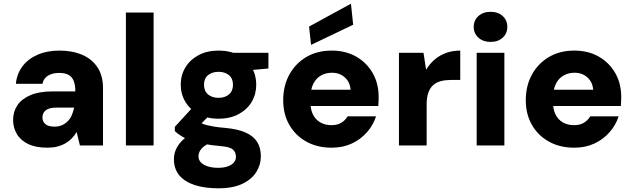

<svg xmlns="http://www.w3.org/2000/svg" viewBox="-20 -788 3430 1040"><path d="M236 12Q174 12 132.5 -8Q91 -28 71 -62.5Q51 -97 51 -138Q51 -183 74 -217.5Q97 -252 144.5 -272.5Q192 -293 266 -293H388Q388 -327 379.5 -349Q371 -371 352 -382Q333 -393 300 -393Q265 -393 240.5 -378.5Q216 -364 210 -334H66Q71 -388 101.5 -428.5Q132 -469 183.5 -491.5Q235 -514 301 -514Q372 -514 425.5 -491Q479 -468 508.5 -422.5Q538 -377 538 -311V0H413L395 -73Q384 -54 369 -38.5Q354 -23 334 -11.5Q314 0 290 6Q266 12 236 12ZM274 -102Q298 -102 316 -110Q334 -118 347.5 -132Q361 -146 369 -164.5Q377 -183 381 -204V-205H284Q259 -205 242.5 -198.5Q226 -192 218 -180Q210 -168 210 -152Q210 -136 218 -124.5Q226 -113 240.5 -107.5Q255 -102 274 -102Z M662 0V-720H812V0Z M1163 232Q1089 232 1035 214.5Q981 197 951.5 162Q922 127 922 74Q922 36 942.5 3.5Q963 -29 1001 -54.5Q1039 -80 1093 -98L1142 -22Q1098 -9 1076.5 12Q1055 33 1055 59Q1055 79 1069.5 93Q1084 107 1108 114Q1132 121 1162 121Q1190 121 1211.5 114Q1233 107 1245.5 93.5Q1258 80 1258 62Q1258 36 1241 21.5Q1224 7 1172 3Q1123 -1 1083.5 -9Q1044 -17 1013.5 -27.5Q983 -38 961.5 -51.5Q940 -65 927 -78V-101L1037 -221L1140 -189L1007 -55L1053 -130Q1064 -124 1074.5 -119Q1085 -114 1101 -110Q1117 -106 1141 -102Q1165 -98 1202 -95Q1267 -89 1309.5 -70.5Q1352 -52 1372.5 -20Q1393 12 1393 59Q1393 104 1368.5 143.5Q1344 183 1293 207.5Q1242 232 1163 232ZM1164 -145Q1101 -145 1055 -170Q1009 -195 984 -236.5Q959 -278 959 -330Q959 -381 984 -422.5Q1009 -464 1055 -489Q1101 -514 1164 -514Q1227 -514 1273 -489Q1319 -464 1343.5 -422.5Q1368 -381 1368 -330Q1368 -278 1343.5 -236.5Q1319 -195 1273 -170Q1227 -145 1164 -145ZM1164 -258Q1198 -258 1220 -276.5Q1242 -295 1242 -329Q1242 -363 1220 -381Q1198 -399 1164 -399Q1129 -399 1107 -381Q1085 -363 1085 -329Q1085 -295 1107 -276.5Q1129 -258 1164 -258ZM1247 -400 1226 -502H1434V-417Z M1777 12Q1699 12 1640 -20.5Q1581 -53 1547.5 -111Q1514 -169 1514 -245Q1514 -323 1547 -383.5Q1580 -444 1639 -479Q1698 -514 1777 -514Q1852 -514 1909 -481.5Q1966 -449 1998.5 -392.5Q2031 -336 2031 -262Q2031 -252 2030.5 -239.5Q2030 -227 2029 -214H1620V-302H1879Q1876 -343 1848 -368.5Q1820 -394 1778 -394Q1745 -394 1718.5 -379Q1692 -364 1677 -334Q1662 -304 1662 -258V-229Q1662 -194 1675.5 -167Q1689 -140 1715 -125Q1741 -110 1775 -110Q1808 -110 1829.5 -123.5Q1851 -137 1863 -158H2017Q2002 -111 1968 -72Q1934 -33 1885.5 -10.5Q1837 12 1777 12ZM1665 -545 1654 -644 1881 -768 1893 -654Z M2141 0V-502H2274L2288 -410Q2307 -442 2334.5 -465.5Q2362 -489 2397 -501.5Q2432 -514 2473 -514V-355H2424Q2394 -355 2369.5 -349Q2345 -343 2327.5 -328Q2310 -313 2300.5 -287Q2291 -261 2291 -223V0Z M2562 0V-502H2712V0ZM2637 -561Q2597 -561 2571.5 -584Q2546 -607 2546 -642Q2546 -678 2571.5 -701Q2597 -724 2637 -724Q2678 -724 2703 -701Q2728 -678 2728 -642Q2728 -607 2703 -584Q2678 -561 2637 -561Z M3091 12Q3013 12 2954 -20.5Q2895 -53 2861.5 -111Q2828 -169 2828 -245Q2828 -323 2861 -383.5Q2894 -444 2953 -479Q3012 -514 3091 -514Q3166 -514 3223 -481.5Q3280 -449 3312.5 -392.5Q3345 -336 3345 -262Q3345 -252 3344.5 -239.5Q3344 -227 3343 -214H2934V-302H3193Q3190 -343 3162 -368.5Q3134 -394 3092 -394Q3059 -394 3032.5 -379Q3006 -364 2991 -334Q2976 -304 2976 -258V-229Q2976 -194 2989.5 -167Q3003 -140 3029 -125Q3055 -110 3089 -110Q3122 -110 3143.5 -123.5Q3165 -137 3177 -158H3331Q3316 -111 3282 -72Q3248 -33 3199.5 -10.5Q3151 12 3091 12Z"/></svg>

Font: DM Sans 16pt Black
Style: Regular
Weight: 900
Version: Version 4.004;gftools[0.9.30]